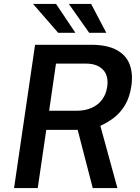

<svg xmlns="http://www.w3.org/2000/svg" viewBox="-20 -949 709 969"><path d="M51 0 157 -723H440Q519.5 -723 567.8 -697.2Q616 -671.5 634 -624.8Q652 -578 643 -515.5Q634.5 -457.5 610.8 -418.2Q587 -379 554.2 -354.2Q521.5 -329.5 486.5 -314L572.5 0H448L372 -293.5H213.5L170.5 0ZM228 -390H365.5Q408.5 -390 441.5 -404.2Q474.5 -418.5 495 -445.8Q515.5 -473 521 -511Q529 -567 499.5 -597.5Q470 -628 414 -628H262.5ZM273.5 -783.5 147 -929H263L360.5 -783.5ZM430 -783.5 327.5 -929H440L516.5 -783.5Z"/></svg>

Font: Public Sans Thin SemiBold
Style: Italic
Weight: 600
Italic angle: -8°
Version: Version 2.001